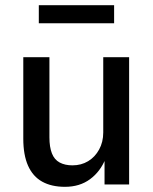

<svg xmlns="http://www.w3.org/2000/svg" viewBox="-20 -713 591 742"><path d="M231 9Q179 9 143 -11Q107 -31 88.5 -72.5Q70 -114 70 -177V-492H171V-182Q171 -145 180.5 -120.5Q190 -96 210.5 -85Q231 -74 260 -74Q294 -74 320.5 -90Q347 -106 363 -135Q379 -164 379 -201V-492H479V0H384V-100H388Q368 -50 328 -20.5Q288 9 231 9ZM130 -623V-693H421V-623Z"/></svg>

Font: Nunito Sans 10pt SemiCondensed SemiBold
Style: Regular
Weight: 600
Width: 4
Designer: Vernon Adams
Foundry: Vernon Adams
Version: Version 3.101;gftools[0.9.27]